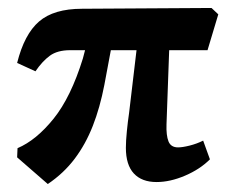

<svg xmlns="http://www.w3.org/2000/svg" viewBox="-20 -445 581 482"><path d="M242 -232Q231 -175 213 -129Q195 -83 167.5 -46.5Q140 -10 100 17L23 -50L24 -73Q71 -93 114.5 -147Q158 -201 188 -298L203 -355H265ZM507 -45Q482 -20 444.5 -4Q407 12 373 12Q336 12 316 -9.5Q296 -31 296 -74Q296 -91 298.5 -116Q301 -141 304 -161L327 -355H406L398 -133Q397 -105 403 -90Q409 -75 427 -75Q438 -75 456 -79.5Q474 -84 490 -92ZM156 -319Q124 -319 105 -305Q86 -291 69 -266L23 -287Q41 -359 78 -391Q115 -423 186 -423L511 -425L528 -409L501 -319Z"/></svg>

Font: Yrsa
Style: Bold
Weight: 700
Version: Version 2.004